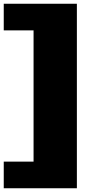

<svg xmlns="http://www.w3.org/2000/svg" viewBox="-20 -832 530 1024"><path d="M0 30H159V-670H0V-812H390V172H0Z"/></svg>

Font: Stalinist One
Style: Regular
Weight: 400
Designer: Jovanny Lemonad
Foundry: Alexey Maslov, Jovanny Lemonad
Version: Version 3.004